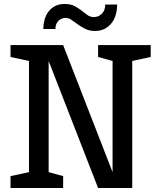

<svg xmlns="http://www.w3.org/2000/svg" viewBox="-20 -947 800 967"><path d="M547 -80V-640L474 -660V-720H739V-660L646 -640V0H474L225 -640V-80L298 -60V0H33V-60L126 -80V-640L33 -660V-720H298ZM570 -924Q570 -897 563 -872.5Q556 -848 541.5 -830Q527 -812 506.5 -801.5Q486 -791 459 -791Q430 -791 409.5 -801.5Q389 -812 372 -824Q355 -836 340.5 -846.5Q326 -857 310 -857Q302 -857 293.5 -854Q285 -851 277 -844.5Q269 -838 264 -827Q259 -816 259 -801H198Q198 -824 204 -846.5Q210 -869 223 -887Q236 -905 256.5 -916Q277 -927 306 -927Q336 -927 355.5 -916.5Q375 -906 390.5 -894Q406 -882 420 -871.5Q434 -861 453 -861Q476 -861 493 -878Q510 -895 510 -924Z"/></svg>

Font: HermeneusOne
Style: Regular
Weight: 400
Designer: Rodrigo Fuenzalida, Pablo Impallari
Foundry: Pablo Impallari, Rodrigo Fuenzalida
Version: Version 1.000; ttfautohint (v0.8) -G 200 -r 50